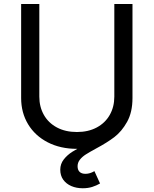

<svg xmlns="http://www.w3.org/2000/svg" viewBox="-20 -748 784 980"><path d="M87.9 -247.6V-727.5H180.7V-254.9Q180.7 -202.6 203.9 -161.6Q227.1 -120.6 270.5 -97.4Q314 -74.2 372.6 -74.2Q430.7 -74.2 473.9 -97.4Q517.1 -120.6 540.3 -161.6Q563.5 -202.6 563.5 -254.9V-727.5H656.2V-247.6Q656.2 -172.9 620.8 -114Q585.4 -55.2 521 -21.7Q456.5 11.7 372.6 11.7Q288.1 11.7 223.4 -21.7Q158.7 -55.2 123.3 -114Q87.9 -172.9 87.9 -247.6ZM287.6 118.2Q287.6 88.9 305.4 65.9Q323.2 43 349.6 26.4Q376 9.8 423.3 -14.6Q485.8 -46.9 524.9 -73.5Q564 -100.1 591.8 -143.3Q619.6 -186.5 619.6 -247.6H656.2Q656.2 -175.3 628.7 -126Q601.1 -76.7 563.5 -48.1Q525.9 -19.5 469.2 10.7Q436 28.8 417.7 40.5Q399.4 52.2 387.7 67.1Q376 82 376 100.6Q376 119.1 386.2 129.2Q396.5 139.2 416.5 139.2Q439 139.2 461.9 125.5L490.7 188.5Q472.2 199.2 450.7 206.1Q429.2 212.9 402.3 212.9Q370.1 212.9 344 201.7Q317.9 190.4 302.7 169.2Q287.6 147.9 287.6 118.2Z"/></svg>

Font: Inter RS Variable
Style: Regular
Weight: 400
Designer: Rasmus Andersson (customised by Maria Ramos and Noel Pretorius)
Foundry: rsms
Version: Version 3.001;Glyphs 3.2.3 (3260)